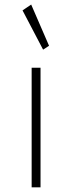

<svg xmlns="http://www.w3.org/2000/svg" viewBox="-20 -802 308 822"><path d="M115.5 0H153.5V-512H115.5ZM164.5 -589.5 190 -606 113.5 -782.5 76.5 -757.5Z"/></svg>

Font: Spartan ExtraLight
Style: Regular
Weight: 200
Designer: Matt Bailey, Mirko Velimirovic
Foundry: Matt Bailey
Version: Version 1.003; ttfautohint (v1.8.3)